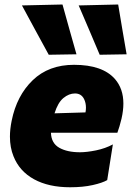

<svg xmlns="http://www.w3.org/2000/svg" viewBox="-20 -796 568 831"><path d="M283.5 14.5Q190.5 14.5 127.2 -20.2Q64 -55 38.5 -119.5Q23 -157.5 23 -204.5Q23 -237 30.5 -273.5Q52.5 -382.5 121.8 -449Q191 -515.5 300.5 -515.5Q424 -515.5 478 -453.5Q514 -411.5 514 -348Q514 -317.5 506 -282.5Q497.5 -247 488 -221.5H200.5Q202 -176 236.5 -156.5Q271 -137 326 -137Q355.5 -137 395.8 -145.2Q436 -153.5 468.5 -171L444 -16.5Q423.5 -4.5 381.2 5Q339 14.5 283.5 14.5ZM304.5 -391.5Q278.5 -391.5 254.5 -371.8Q230.5 -352 216 -305.5L350 -309.5Q352 -320 352 -330Q352 -350.5 344 -367Q332 -391.5 304.5 -391.5ZM191 -559Q163 -610 134 -663.5Q105 -717 75 -772.5L250.5 -776.5Q265.5 -722.5 280.5 -668.8Q295.5 -615 311 -561ZM411.5 -559Q389.5 -610.5 367 -664Q344 -717 320.5 -772.5L491.5 -776.5Q500.5 -722.5 509.5 -668.8Q518.5 -615 528 -561Z"/></svg>

Font: Heraclito ExtraBold
Style: Italic
Weight: 800
Italic angle: -12°
Designer: Kostas Bartsokas (font) & Cristiano Sobral (main changes)
Foundry: Kostas Bartsokas (font) & Cristiano Sobral (main changes)
Version: Version 1.00;July 8, 2020;FontCreator 13.0.0.2655 64-bit